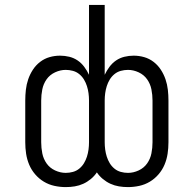

<svg xmlns="http://www.w3.org/2000/svg" viewBox="-20 -755 790 783"><path d="M502 8Q483 8 465 5Q447 2 430.5 -5.5Q414 -13 399.5 -25Q385 -37 375 -52Q365 -37 350.5 -25Q336 -13 319.5 -5.5Q303 2 285 5Q267 8 248 8Q225 8 202 3Q179 -2 159 -14Q139 -26 123.5 -44Q108 -62 99 -83.5Q90 -105 86.5 -128Q83 -151 83 -175V-345Q83 -367 85.5 -389Q88 -411 95 -431.5Q102 -452 114 -470.5Q126 -489 143.5 -502.5Q161 -516 182 -522Q203 -528 225 -528Q244 -528 262.5 -523.5Q281 -519 296.5 -508.5Q312 -498 323.5 -482.5Q335 -467 343 -450V-735H407V-450Q415 -467 426.5 -482.5Q438 -498 453.5 -508.5Q469 -519 487.5 -523.5Q506 -528 525 -528Q547 -528 568 -522Q589 -516 606.5 -502.5Q624 -489 636 -470.5Q648 -452 655 -431.5Q662 -411 664.5 -389Q667 -367 667 -345V-175Q667 -151 663.5 -128Q660 -105 651 -83.5Q642 -62 626.5 -44Q611 -26 591 -14Q571 -2 548 3Q525 8 502 8ZM502 -50Q524 -50 545.5 -60Q567 -70 580 -88.5Q593 -107 597.5 -129.5Q602 -152 602 -175V-345Q602 -368 597.5 -390.5Q593 -413 580 -431.5Q567 -450 545.5 -460Q524 -470 502 -470Q487 -470 472.5 -466Q458 -462 446.5 -452.5Q435 -443 427.5 -430.5Q420 -418 415.5 -404Q411 -390 409 -375Q407 -360 407 -346V-175Q407 -160 409 -145Q411 -130 415.5 -116Q420 -102 427.5 -89.5Q435 -77 446.5 -67.5Q458 -58 472.5 -54Q487 -50 502 -50ZM248 -50Q263 -50 277.5 -54Q292 -58 303.5 -67.5Q315 -77 322.5 -89.5Q330 -102 334.5 -116Q339 -130 341 -145Q343 -160 343 -175V-345Q343 -360 341 -375Q339 -390 334.5 -404Q330 -418 322.5 -430.5Q315 -443 303.5 -452.5Q292 -462 277.5 -466Q263 -470 248 -470Q226 -470 204.5 -460Q183 -450 170 -431.5Q157 -413 152.5 -390.5Q148 -368 148 -345V-175Q148 -152 152.5 -129.5Q157 -107 170 -88.5Q183 -70 204.5 -60Q226 -50 248 -50Z"/></svg>

Font: Iosevka Aile Light
Style: Regular
Weight: 300
Designer: Belleve Invis
Foundry: Belleve Invis
Version: Version 27.3.5; ttfautohint (v1.8.4)